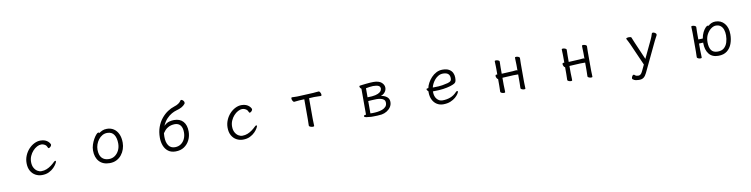

<svg xmlns="http://www.w3.org/2000/svg" viewBox="-16 -1687 11032 2822"><g transform="rotate(-10 5500.0 -275.5)"><path d="M711 -143Q711 -137 697 -111.5Q683 -86 654 -56Q625 -26 580.5 -4Q536 18 475 18Q423 18 378.5 -6.5Q334 -31 307.5 -78.5Q281 -126 281 -194Q281 -254 303.5 -307Q326 -360 363 -400Q400 -440 446 -463Q492 -486 538 -486Q579 -486 607 -474.5Q635 -463 651.5 -447Q668 -431 675.5 -417.5Q683 -404 683 -401Q683 -385 668 -370Q653 -355 641 -355Q635 -355 632 -360Q625 -374 618 -387Q611 -400 600 -407Q571 -427 540 -427Q509 -427 475.5 -409Q442 -391 413.5 -359.5Q385 -328 367 -287Q349 -246 349 -199Q349 -147 368.5 -111.5Q388 -76 417 -58Q446 -40 475 -40Q518 -40 555 -55Q592 -70 623.5 -93.5Q655 -117 678 -140Q693 -155 702 -155Q711 -155 711 -143Z M1413 -445Q1433 -460 1461 -473Q1489 -486 1531 -486Q1588 -486 1632 -457Q1676 -428 1700.5 -374.5Q1725 -321 1725 -245Q1725 -197 1709.5 -150.5Q1694 -104 1663.5 -65.5Q1633 -27 1588.5 -4.5Q1544 18 1486 18Q1386 18 1330.5 -42.5Q1275 -103 1275 -207Q1275 -251 1289.5 -294.5Q1304 -338 1324.5 -374Q1345 -410 1365 -432Q1385 -454 1396 -454Q1406 -454 1413 -445ZM1486 -43Q1535 -43 1573.5 -69.5Q1612 -96 1635 -142Q1658 -188 1658 -245Q1658 -328 1625.5 -377Q1593 -426 1525 -426Q1485 -426 1451.5 -407Q1418 -388 1393.5 -356Q1369 -324 1355.5 -285.5Q1342 -247 1342 -208Q1342 -126 1379.5 -84.5Q1417 -43 1486 -43Z M2372 -382Q2413 -422 2452.5 -432Q2492 -442 2524 -442Q2613 -442 2660.5 -388.5Q2708 -335 2708 -239Q2708 -171 2679.5 -112.5Q2651 -54 2598 -18.5Q2545 17 2470 17Q2403 17 2360 -15.5Q2317 -48 2296 -102.5Q2275 -157 2275 -222Q2275 -309 2300.5 -379Q2326 -449 2368.5 -501.5Q2411 -554 2462 -588Q2513 -622 2563 -637Q2640 -660 2669 -709Q2672 -715 2680 -715Q2693 -715 2708 -700Q2723 -685 2723 -667Q2723 -658 2717 -649Q2696 -623 2664.5 -605.5Q2633 -588 2581 -574Q2551 -566 2512.5 -544.5Q2474 -523 2436.5 -483.5Q2399 -444 2372 -382ZM2346 -277Q2345 -266 2344 -251Q2343 -236 2343 -222Q2343 -141 2375.5 -93.5Q2408 -46 2471 -46Q2521 -46 2558.5 -71Q2596 -96 2617 -140Q2638 -184 2638 -239Q2638 -308 2608.5 -344Q2579 -380 2525 -380Q2500 -380 2469.5 -373Q2439 -366 2407.5 -344Q2376 -322 2346 -277Z M3711 -143Q3711 -137 3697 -111.5Q3683 -86 3654 -56Q3625 -26 3580.5 -4Q3536 18 3475 18Q3423 18 3378.5 -6.5Q3334 -31 3307.5 -78.5Q3281 -126 3281 -194Q3281 -254 3303.5 -307Q3326 -360 3363 -400Q3400 -440 3446 -463Q3492 -486 3538 -486Q3579 -486 3607 -474.5Q3635 -463 3651.5 -447Q3668 -431 3675.5 -417.5Q3683 -404 3683 -401Q3683 -385 3668 -370Q3653 -355 3641 -355Q3635 -355 3632 -360Q3625 -374 3618 -387Q3611 -400 3600 -407Q3571 -427 3540 -427Q3509 -427 3475.5 -409Q3442 -391 3413.5 -359.5Q3385 -328 3367 -287Q3349 -246 3349 -199Q3349 -147 3368.5 -111.5Q3388 -76 3417 -58Q3446 -40 3475 -40Q3518 -40 3555 -55Q3592 -70 3623.5 -93.5Q3655 -117 3678 -140Q3693 -155 3702 -155Q3711 -155 3711 -143Z M4464 -410 4396 -407Q4372 -406 4348 -402.5Q4324 -399 4313 -399Q4300 -399 4289.5 -418Q4279 -437 4279 -453Q4279 -470 4292 -470Q4300 -470 4320.5 -469Q4341 -468 4364 -468Q4372 -468 4380 -468.5Q4388 -469 4395 -469L4608 -479Q4633 -481 4657 -483.5Q4681 -486 4691 -486Q4704 -486 4714 -467Q4724 -448 4724 -432Q4724 -415 4712 -415Q4703 -415 4677.5 -416Q4652 -417 4626 -417H4609L4536 -413V-115Q4536 -109 4536.5 -86Q4537 -63 4538 -38Q4539 -13 4539 0Q4539 10 4518 10Q4502 10 4482 2.5Q4462 -5 4462 -18Q4462 -26 4462.5 -46.5Q4463 -67 4463.5 -87.5Q4464 -108 4464 -115Z M5388 15Q5340 12 5312.5 7Q5285 2 5285 -12Q5285 -19 5291.5 -24Q5298 -29 5309 -29H5318V-417Q5309 -422 5301.5 -433Q5294 -444 5294 -453Q5294 -464 5304 -465Q5315 -467 5340 -470Q5365 -473 5396 -476.5Q5427 -480 5456.5 -482Q5486 -484 5506 -484Q5589 -484 5628 -449.5Q5667 -415 5667 -371Q5667 -334 5642.5 -304Q5618 -274 5580 -263Q5634 -256 5669 -228Q5704 -200 5704 -153Q5704 -110 5681.5 -76.5Q5659 -43 5623 -21Q5587 1 5546 8Q5519 12 5482.5 13.5Q5446 15 5416 15ZM5385 -277Q5459 -277 5502 -287.5Q5545 -298 5566 -313.5Q5587 -329 5593.5 -344Q5600 -359 5600 -367Q5600 -400 5573.5 -413Q5547 -426 5492 -426Q5473 -426 5440.5 -421.5Q5408 -417 5385 -412ZM5505 -227Q5482 -227 5448 -225Q5414 -223 5385 -221V-37Q5392 -37 5399.5 -36.5Q5407 -36 5415 -36Q5452 -36 5491 -41Q5530 -46 5563 -58.5Q5596 -71 5616.5 -93.5Q5637 -116 5637 -151Q5637 -184 5616.5 -200Q5596 -216 5567.5 -221.5Q5539 -227 5515 -227Z M6346 -196V-186Q6346 -121 6379.5 -81Q6413 -41 6463 -41Q6527 -41 6580.5 -61.5Q6634 -82 6674 -125Q6681 -133 6687 -136.5Q6693 -140 6697 -140Q6707 -140 6707 -128Q6707 -119 6692.5 -96Q6678 -73 6648 -46.5Q6618 -20 6572 -1Q6526 18 6463 18Q6412 18 6370.5 -7.5Q6329 -33 6305 -81Q6281 -129 6281 -195V-209Q6272 -216 6265.5 -225Q6259 -234 6259 -241Q6259 -254 6278 -254Q6279 -254 6283 -254.5Q6287 -255 6288 -255Q6295 -291 6316.5 -331Q6338 -371 6371 -406.5Q6404 -442 6446.5 -464Q6489 -486 6538 -486Q6600 -486 6636.5 -464.5Q6673 -443 6688.5 -409.5Q6704 -376 6704 -340Q6704 -306 6698.5 -286Q6693 -266 6673 -253.5Q6653 -241 6608 -227Q6563 -213 6500.5 -204.5Q6438 -196 6359 -196ZM6374 -252Q6448 -252 6498 -260.5Q6548 -269 6581 -278Q6617 -289 6627.5 -302Q6638 -315 6638 -341Q6638 -428 6537 -428Q6500 -428 6469 -411Q6438 -394 6414.5 -367Q6391 -340 6375.5 -309.5Q6360 -279 6354 -252Z M7623 -224H7554L7400 -216Q7397 -216 7393.5 -215.5Q7390 -215 7387 -215V-108Q7387 -102 7388 -81Q7389 -60 7389.5 -37Q7390 -14 7390 -2Q7390 8 7371 8Q7355 8 7337 0.5Q7319 -7 7319 -20Q7319 -28 7319.5 -46.5Q7320 -65 7320.5 -83Q7321 -101 7321 -108V-208Q7309 -211 7300.5 -228Q7292 -245 7292 -258Q7292 -276 7305 -276H7321V-367Q7321 -377 7320.5 -398Q7320 -419 7319 -441Q7318 -463 7318 -474Q7318 -484 7337 -484Q7353 -484 7371 -476.5Q7389 -469 7389 -456Q7389 -448 7388.5 -431.5Q7388 -415 7387.5 -397Q7387 -379 7387 -367V-275Q7390 -276 7393.5 -276Q7397 -276 7399 -276L7553 -284Q7568 -285 7582.5 -287Q7597 -289 7607 -289Q7616 -289 7623 -282V-367Q7623 -377 7622 -398Q7621 -419 7620.5 -441Q7620 -463 7620 -474Q7620 -484 7639 -484Q7655 -484 7673 -476.5Q7691 -469 7691 -456Q7691 -448 7690.5 -431.5Q7690 -415 7689.5 -397Q7689 -379 7689 -367V-108Q7689 -102 7689.5 -81Q7690 -60 7691 -37Q7692 -14 7692 -2Q7692 8 7673 8Q7657 8 7639 0.5Q7621 -7 7621 -20Q7621 -28 7621.5 -46.5Q7622 -65 7622.5 -83Q7623 -101 7623 -108Z M8623 -224H8554L8400 -216Q8397 -216 8393.5 -215.5Q8390 -215 8387 -215V-108Q8387 -102 8388 -81Q8389 -60 8389.5 -37Q8390 -14 8390 -2Q8390 8 8371 8Q8355 8 8337 0.5Q8319 -7 8319 -20Q8319 -28 8319.5 -46.5Q8320 -65 8320.5 -83Q8321 -101 8321 -108V-208Q8309 -211 8300.5 -228Q8292 -245 8292 -258Q8292 -276 8305 -276H8321V-367Q8321 -377 8320.5 -398Q8320 -419 8319 -441Q8318 -463 8318 -474Q8318 -484 8337 -484Q8353 -484 8371 -476.5Q8389 -469 8389 -456Q8389 -448 8388.5 -431.5Q8388 -415 8387.5 -397Q8387 -379 8387 -367V-275Q8390 -276 8393.5 -276Q8397 -276 8399 -276L8553 -284Q8568 -285 8582.5 -287Q8597 -289 8607 -289Q8616 -289 8623 -282V-367Q8623 -377 8622 -398Q8621 -419 8620.5 -441Q8620 -463 8620 -474Q8620 -484 8639 -484Q8655 -484 8673 -476.5Q8691 -469 8691 -456Q8691 -448 8690.5 -431.5Q8690 -415 8689.5 -397Q8689 -379 8689 -367V-108Q8689 -102 8689.5 -81Q8690 -60 8691 -37Q8692 -14 8692 -2Q8692 8 8673 8Q8657 8 8639 0.5Q8621 -7 8621 -20Q8621 -28 8621.5 -46.5Q8622 -65 8622.5 -83Q8623 -101 8623 -108Z M9356 164Q9337 164 9313 160Q9289 156 9266 137Q9261 132 9261 124Q9261 110 9271 92.5Q9281 75 9294 75Q9301 75 9307 82Q9320 95 9335 98Q9350 101 9363 101Q9379 101 9394.5 89Q9410 77 9424 46L9468 -46L9322 -377Q9315 -392 9302.5 -417Q9290 -442 9281 -458Q9279 -462 9279 -464Q9279 -472 9291.5 -476Q9304 -480 9319 -480Q9333 -480 9344.5 -477Q9356 -474 9358 -467Q9365 -449 9372.5 -430.5Q9380 -412 9388 -393L9504 -124L9627 -383Q9637 -403 9646.5 -428Q9656 -453 9663 -476Q9666 -485 9680 -485Q9695 -485 9712 -474Q9729 -463 9729 -447Q9729 -441 9726 -435Q9718 -420 9707 -399.5Q9696 -379 9687 -361L9476 82Q9456 124 9430.5 144Q9405 164 9366 164Z M10382 -212 10320 -209V-106Q10320 -100 10321 -79Q10322 -58 10322.5 -35Q10323 -12 10323 0Q10323 10 10304 10Q10288 10 10270 2.5Q10252 -5 10252 -18Q10252 -26 10252.5 -44.5Q10253 -63 10253.5 -81Q10254 -99 10254 -106V-365Q10254 -375 10253.5 -396Q10253 -417 10252 -439Q10251 -461 10251 -472Q10251 -482 10270 -482Q10286 -482 10304 -474.5Q10322 -467 10322 -454Q10322 -446 10321.5 -429.5Q10321 -413 10320.5 -395Q10320 -377 10320 -365V-270L10387 -272Q10396 -325 10416 -364Q10436 -403 10457 -424.5Q10478 -446 10489 -446Q10494 -446 10498 -445Q10502 -444 10505 -442Q10524 -462 10552 -474Q10580 -486 10612 -486Q10695 -486 10746 -426Q10797 -366 10797 -263Q10797 -189 10773.5 -124.5Q10750 -60 10700 -21Q10650 18 10570 18Q10477 18 10429.5 -43Q10382 -104 10382 -206ZM10572 -45Q10631 -45 10666 -75.5Q10701 -106 10716.5 -155.5Q10732 -205 10732 -260Q10732 -306 10719.5 -343.5Q10707 -381 10679.5 -403.5Q10652 -426 10608 -426Q10574 -426 10536.5 -399Q10499 -372 10472.5 -323Q10446 -274 10446 -207Q10446 -130 10475 -87.5Q10504 -45 10572 -45Z"/></g></svg>

Font: Moon Stars Kai T
Style: Regular
Weight: 400
Designer: GuiWonder
Version: Version 1.101